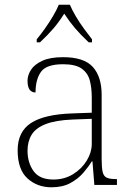

<svg xmlns="http://www.w3.org/2000/svg" viewBox="-20 -786 567 816"><path d="M199 10Q138 10 96.5 -28Q55 -66 55 -147Q55 -226 111.5 -263Q168 -300 287 -304L370 -307V-371Q370 -413 361.5 -444.5Q353 -476 327 -494.5Q301 -513 248 -513Q177 -513 154 -480.5Q131 -448 131 -393Q97 -393 97 -443Q97 -466 111.5 -489Q126 -512 159.5 -527.5Q193 -543 248 -543Q337 -543 374.5 -501.5Q412 -460 412 -383V-111Q412 -75 416 -56.5Q420 -38 432.5 -31.5Q445 -25 471 -25H477V0H381L373 -100H370Q356 -77 334 -51.5Q312 -26 279 -8Q246 10 199 10ZM207 -23Q254 -23 291 -46Q328 -69 349 -104Q370 -139 370 -174V-281L289 -278Q216 -275 174 -258.5Q132 -242 114.5 -213.5Q97 -185 97 -145Q97 -95 122.5 -59Q148 -23 207 -23ZM136 -619Q152 -638 170.5 -664Q189 -690 205 -717Q221 -744 230 -766H277Q286 -744 302 -717Q318 -690 337 -664Q356 -638 371 -619V-606H357Q322 -639 299 -666Q276 -693 253 -728Q231 -693 208 -666Q185 -639 150 -606H136Z"/></svg>

Font: Noto Serif Tamil ExtraLight
Style: Italic
Weight: 200
Italic angle: -12°
Designer: Indian Type Foundry, Tom Grace, and the Monotype Design Team
Foundry: Monotype Imaging Inc.
Version: Version 2.003; ttfautohint (v1.8.4.7-5d5b)